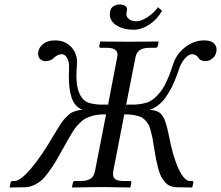

<svg xmlns="http://www.w3.org/2000/svg" viewBox="-20 -830 980 851"><path d="M836.9 -20 832 1 766.1 0Q748.5 0 734.9 -5.6Q721.2 -11.2 710.9 -23.2Q700.7 -35.2 693.6 -48.8Q686.5 -62.5 680.7 -85.4Q674.8 -108.4 670.9 -128.4Q667 -148.4 662.1 -180.2Q658.2 -206.5 655.3 -220.7Q652.3 -234.9 647.5 -252.9Q642.6 -271 637 -279.8Q631.3 -288.6 622.1 -298.6Q612.8 -308.6 600.3 -313Q587.9 -317.4 570.8 -320.3Q553.7 -323.2 530.8 -323.2L481.9 -70.8Q481 -66.9 481 -58.1Q481 -42.5 491.9 -35.2Q502.9 -27.8 527.8 -27.8H555.2Q562 -27.8 562 -20L558.1 -1L556.2 1Q469.2 -1 430.2 -1L300.8 1L298.8 -1L303.2 -20Q304.7 -27.8 312 -27.8H337.9Q367.7 -27.8 382.3 -38.6Q397 -49.3 400.9 -70.8L450.2 -323.2Q430.2 -323.2 414.3 -321.5Q398.4 -319.8 384.3 -314.9Q370.1 -310.1 359.9 -305.2Q349.6 -300.3 338.4 -289.6Q327.1 -278.8 319.8 -270.5Q312.5 -262.2 301.8 -245.1Q291 -228 284.2 -215.8Q277.3 -203.6 264.2 -180.2Q243.2 -141.6 229.5 -118.7Q215.8 -95.7 197.8 -70.3Q179.7 -44.9 164.6 -31.5Q149.4 -18.1 130.1 -9.3Q110.8 -0.5 89.8 0L23.9 1L22.9 -1L26.9 -20Q28.3 -27.8 36.1 -27.8H44.9Q70.3 -27.8 117.2 -82.8Q164.1 -137.7 221.2 -235.8Q232.4 -254.4 236.6 -261.2Q240.7 -268.1 250.7 -283Q260.7 -297.9 266.4 -303.7Q272 -309.6 282 -319.1Q292 -328.6 300.8 -332.5Q309.6 -336.4 321.3 -339.6Q333 -342.8 346.2 -342.8Q327.1 -350.1 314.5 -365.5Q301.8 -380.9 295.7 -402.8Q289.6 -424.8 287.4 -445.3Q285.2 -465.8 285.2 -491.2Q285.2 -520 286.1 -533.2V-537.1Q286.1 -558.6 276.9 -574.2Q267.6 -589.8 252.9 -589.8Q236.3 -589.8 216.8 -571.8Q204.1 -559.1 181.2 -559.1Q168 -559.1 158.4 -568.1Q148.9 -577.1 148.9 -591.8Q148.9 -598.1 149.9 -601.1Q153.3 -621.1 172.1 -636Q190.9 -650.9 224.1 -650.9Q268.1 -650.9 294.9 -622.6Q321.8 -594.2 321.8 -551.8Q321.8 -550.8 321.3 -548.1Q320.8 -545.4 320.8 -543.9Q318.8 -511.7 318.8 -493.2Q318.8 -408.2 359.9 -380.9Q369.6 -374 389.2 -370.4Q408.7 -366.7 421.4 -366.5Q434.1 -366.2 459 -366.2L499 -574.2Q501 -584 501 -586.9Q501 -618.2 453.1 -618.2H426.8Q418.5 -618.2 419.9 -626L423.8 -645L425.8 -646Q512.7 -645 551.8 -645L681.2 -646L683.1 -645L679.2 -626Q677.7 -618.2 668.9 -618.2H643.1Q613.3 -618.2 598.6 -607.2Q584 -596.2 580.1 -574.2L532.2 -330.1L540 -366.2Q564.9 -366.2 577.6 -366.5Q590.3 -366.7 611.1 -370.4Q631.8 -374 644 -380.9Q661.1 -390.1 675.8 -405.5Q690.4 -420.9 700 -435.1Q709.5 -449.2 719.7 -472.2Q730 -495.1 734.4 -507.6Q738.8 -520 747.1 -543.9Q760.7 -588.9 799.6 -619.9Q838.4 -650.9 884.8 -650.9Q913.6 -650.9 926.8 -639.2Q939.9 -627.4 939.9 -609.9Q939.9 -604 939 -601.1Q936 -583 921.6 -571Q907.2 -559.1 892.1 -559.1Q869.1 -559.1 860.8 -571.8Q849.6 -589.8 832 -589.8Q817.4 -589.8 801.5 -572.8Q785.6 -555.7 776.9 -533.2Q770 -513.2 766.6 -503.7Q763.2 -494.1 754.4 -472.7Q745.6 -451.2 739 -439Q732.4 -426.8 721.2 -408.9Q710 -391.1 699.2 -379.9Q688.5 -368.7 673.8 -358.4Q659.2 -348.1 643.1 -342.8Q655.8 -342.8 666 -339.8Q676.3 -336.9 683.6 -333Q690.9 -329.1 697.3 -320.3Q703.6 -311.5 707 -305.2Q710.4 -298.8 714.6 -285.4Q718.8 -272 720.7 -264.4Q722.7 -256.8 726.1 -240.2Q726.6 -237.3 727.1 -235.8Q745.6 -137.7 771 -82.8Q796.4 -27.8 821.8 -27.8H831.1Q838.4 -27.8 836.9 -20ZM680.2 -797.9 698.2 -782.2Q676.8 -744.1 642.1 -721.2Q607.4 -698.2 571.8 -698.2Q526.9 -698.2 496.8 -717.3Q466.8 -736.3 466.8 -766.1Q466.8 -790.5 480.2 -800.3Q493.7 -810.1 509.8 -810.1Q524.9 -810.1 533.9 -804.4Q543 -798.8 543 -789.1Q543 -784.2 541.5 -778.8Q540 -773.4 540 -769Q540 -754.4 552 -745.1Q564 -735.8 585 -735.8Q605.5 -735.8 633.3 -753.7Q661.1 -771.5 680.2 -797.9Z"/></svg>

Font: Common Serif News
Style: Italic
Weight: 450
Italic angle: -12°
Designer: Philipp H. Poll, Khaled Hosny
Foundry: Stefan Peev, Context Ltd.
Version: Version 1.026